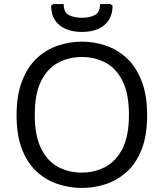

<svg xmlns="http://www.w3.org/2000/svg" viewBox="-20 -918 810 950"><path d="M385 12Q325 12 267 -7Q209 -26 163 -67.5Q117 -109 89.5 -178Q62 -247 62 -347Q62 -448 89.5 -518Q117 -588 163 -630.5Q209 -673 267 -692.5Q325 -712 385 -712Q445 -712 503 -692.5Q561 -673 607 -630.5Q653 -588 680.5 -518Q708 -448 708 -347Q708 -247 680.5 -178Q653 -109 607 -67.5Q561 -26 503.5 -7Q446 12 385 12ZM384 -64Q448 -64 501 -92Q554 -120 586 -182.5Q618 -245 618 -350Q618 -454 586.5 -517Q555 -580 502 -608Q449 -636 385 -636Q321 -636 268 -608Q215 -580 183.5 -517Q152 -454 152 -350Q152 -246 183.5 -183Q215 -120 267.5 -92Q320 -64 384 -64ZM385 -760Q339 -760 304.5 -775Q270 -790 251.5 -819Q233 -848 233 -890L243 -898H295Q295 -856 321.5 -843Q348 -830 385 -830Q422 -830 448.5 -843Q475 -856 475 -898H527L537 -890Q537 -848 518.5 -819Q500 -790 466 -775Q432 -760 385 -760Z"/></svg>

Font: AR One Sans
Style: Regular
Weight: 400
Designer: Niteesh Yadav
Foundry: Niteesh Yadav
Version: Version 1.001;gftools[0.9.33]